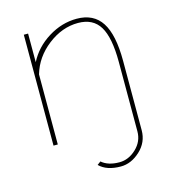

<svg xmlns="http://www.w3.org/2000/svg" viewBox="-105 -613 775 868"><g transform="rotate(-15 282.5 -178.5)"><path d="M354 170Q288 170 254 136L270 124Q300 150 353 150Q396 150 431.5 116.5Q467 83 467 36V-289Q467 -403 435.5 -455Q404 -507 334 -507Q259 -507 192.5 -455.5Q126 -404 104 -328V0H84V-519H104V-385Q136 -448 199.5 -487.5Q263 -527 333 -527Q412 -527 449.5 -469Q487 -411 487 -289V36Q487 92 445 131Q403 170 354 170Z"/></g></svg>

Font: Raleway
Style: Thin
Weight: 100
Designer: Matt McInerney, Pablo Impallari, Rodrigo Fuenzalida
Foundry: Matt McInerney, Pablo Impallari, Rodrigo Fuenzalida
Version: Version 3.000